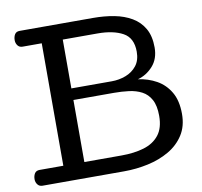

<svg xmlns="http://www.w3.org/2000/svg" viewBox="-89 -932 1078 1027"><g transform="rotate(-10 450.0 -418.5)"><path d="M60.1 0Q43 0 33.4 -12.5Q23.9 -24.9 23.9 -41Q23.9 -59.6 32.2 -72.8Q40.5 -85.9 59.1 -85.9H188V-751H84Q66.9 -751 57.6 -763.4Q48.3 -775.9 48.3 -792Q48.3 -810.5 56.4 -823.7Q64.5 -836.9 83 -836.9H481.9Q542.5 -836.9 596.2 -826.7Q649.9 -816.4 690.9 -792.2Q731.9 -768.1 755.4 -727.1Q778.8 -686 778.8 -624.5Q778.8 -563 743.9 -523.9Q709 -484.9 661.1 -472.2Q715.8 -464.8 761.2 -439.5Q806.6 -414.1 834 -367.4Q861.3 -320.8 861.3 -249Q861.3 -182.1 830.8 -134.8Q800.3 -87.4 749 -57.6Q697.8 -27.8 633.8 -13.9Q569.8 0 502.9 0ZM302.2 -485.8H522Q561.5 -485.8 597.9 -499.5Q634.3 -513.2 657.5 -542.5Q680.7 -571.8 680.7 -618.7Q680.7 -693.8 628.4 -722.4Q576.2 -751 491.2 -751H302.2ZM302.2 -85.9H504.4Q573.2 -85.9 626.2 -101.8Q679.2 -117.7 709.2 -155.8Q739.3 -193.8 739.3 -259.8Q739.3 -315.4 721.4 -348.1Q703.6 -380.9 672.9 -397Q642.1 -413.1 603.3 -418Q564.5 -422.9 522 -422.9H302.2Z"/></g></svg>

Font: Cutive
Style: Regular
Weight: 400
Version: Version 1.100; ttfautohint (v1.8.4.7-5d5b)